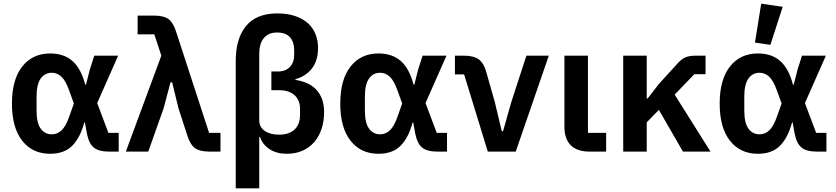

<svg xmlns="http://www.w3.org/2000/svg" viewBox="-20 -825 4552 1045"><path d="M626 0H571Q518 0 491 -21.5Q464 -43 453 -98L442 -159H439Q416 -74 372.5 -31Q329 12 253 12Q157 12 101 -59Q45 -130 45 -261Q45 -392 101 -463Q157 -534 253 -534Q328 -534 374.5 -493Q421 -452 444 -364H448L469 -447L493 -522H623L509 -264L570 -102H626ZM262 -94Q292 -94 315 -115.5Q338 -137 357 -191L382 -262L357 -331Q338 -385 315 -407Q292 -429 262 -429Q224 -429 201.5 -397.5Q179 -366 179 -300V-223Q179 -156 201.5 -125Q224 -94 262 -94Z M820 -638H729V-740H819Q871 -740 897 -721Q923 -702 938 -654L1118 -102H1180V0H1119Q1067 0 1041 -19Q1015 -38 1000 -86L951 -237L917 -377H908L871 -237L787 0H665L858 -522Z M1263 -491Q1263 -616 1319.5 -684Q1376 -752 1489 -752Q1545 -752 1587 -737.5Q1629 -723 1656.5 -698Q1684 -673 1697.5 -638.5Q1711 -604 1711 -564Q1711 -494 1677 -451.5Q1643 -409 1588 -394V-390Q1622 -385 1650.5 -372.5Q1679 -360 1700 -338.5Q1721 -317 1732.5 -286Q1744 -255 1744 -215Q1744 -166 1730.5 -124.5Q1717 -83 1691 -52.5Q1665 -22 1627 -5Q1589 12 1540 12Q1486 12 1447.5 -13Q1409 -38 1395 -80H1391V200H1263ZM1457 -436H1494Q1534 -436 1557.5 -460.5Q1581 -485 1581 -525V-553Q1581 -596 1558.5 -622Q1536 -648 1487 -648Q1442 -648 1416.5 -618.5Q1391 -589 1391 -530V-171Q1391 -133 1421 -112.5Q1451 -92 1499 -92Q1553 -92 1583 -120Q1613 -148 1613 -201V-232Q1613 -280 1583 -307Q1553 -334 1500 -334H1457Z M2413 0H2358Q2305 0 2278 -21.5Q2251 -43 2240 -98L2229 -159H2226Q2203 -74 2159.5 -31Q2116 12 2040 12Q1944 12 1888 -59Q1832 -130 1832 -261Q1832 -392 1888 -463Q1944 -534 2040 -534Q2115 -534 2161.5 -493Q2208 -452 2231 -364H2235L2256 -447L2280 -522H2410L2296 -264L2357 -102H2413ZM2049 -94Q2079 -94 2102 -115.5Q2125 -137 2144 -191L2169 -262L2144 -331Q2125 -385 2102 -407Q2079 -429 2049 -429Q2011 -429 1988.5 -397.5Q1966 -366 1966 -300V-223Q1966 -156 1988.5 -125Q2011 -94 2049 -94Z M2635 0 2506 -420H2456V-522H2506Q2557 -522 2585.5 -502Q2614 -482 2628 -428L2673 -270L2711 -111H2718L2763 -270L2845 -522H2967L2787 0Z M3279 0H3187Q3121 0 3086.5 -34.5Q3052 -69 3052 -133V-522H3180V-102H3279Z M3566 -227 3500 -159V0H3372V-522H3500V-289H3505L3567 -369L3668 -480Q3691 -505 3712 -513.5Q3733 -522 3768 -522H3820V-421H3759L3652 -310L3847 0H3697Z M4478 0H4423Q4370 0 4343 -21.5Q4316 -43 4305 -98L4294 -159H4291Q4268 -74 4224.5 -31Q4181 12 4105 12Q4009 12 3953 -59Q3897 -130 3897 -261Q3897 -392 3953 -463Q4009 -534 4105 -534Q4180 -534 4226.5 -493Q4273 -452 4296 -364H4300L4321 -447L4345 -522H4475L4361 -264L4422 -102H4478ZM4114 -94Q4144 -94 4167 -115.5Q4190 -137 4209 -191L4234 -262L4209 -331Q4190 -385 4167 -407Q4144 -429 4114 -429Q4076 -429 4053.5 -397.5Q4031 -366 4031 -300V-223Q4031 -156 4053.5 -125Q4076 -94 4114 -94ZM4173 -581 4089 -593 4123 -805 4240 -788Z"/></svg>

Font: IBM Plex Sans SmBld
Style: Regular
Weight: 600
Designer: Mike Abbink, Paul van der Laan, Pieter van Rosmalen
Foundry: Bold Monday
Version: Version 3.005